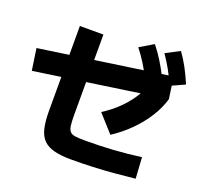

<svg xmlns="http://www.w3.org/2000/svg" viewBox="-150 -1024 1300 1242"><g transform="rotate(20 500.0 -403.5)"><path d="M462 48Q392 48 345 36Q298 24 270.5 -3.5Q243 -31 231.5 -79Q220 -127 220 -198V-783H382V-232Q382 -185 385.5 -158Q389 -131 400.5 -118Q412 -105 436.5 -101.5Q461 -98 503 -98Q606 -98 699 -104Q792 -110 888 -123L897 22Q823 30 751.5 36Q680 42 608.5 45Q537 48 462 48ZM27 -404 5 -553 898 -683 902 -682 923 -535ZM540 -307Q599 -345 644 -388.5Q689 -432 721.5 -480.5Q754 -529 774 -584L923 -535Q905 -472 866 -409.5Q827 -347 771 -290.5Q715 -234 646 -189ZM736 -600Q709 -654 682.5 -697Q656 -740 622 -783L716 -839Q750 -797 778 -751.5Q806 -706 833 -653ZM898 -618Q874 -672 849.5 -716Q825 -760 794 -805L890 -855Q922 -810 946.5 -764Q971 -718 995 -662Z"/></g></svg>

Font: M PLUS 2 Thin ExtraBold
Style: Regular
Weight: 800
Version: Version 1.001